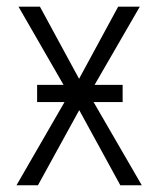

<svg xmlns="http://www.w3.org/2000/svg" viewBox="-20 -548 470 568"><path d="M342.8 -246.1H256.8L399.4 0H335.9L214.4 -222.2L92.3 0H28.8L170.9 -246.1H89.8V-296.9H168L34.7 -528.3H98.1L213.9 -314.9L329.6 -528.3H393.6L259.8 -296.9H342.8Z"/></svg>

Font: MAUL Condensed Light
Style: Light
Weight: 300
Designer: MAUL
Version: Version 2.137; 2017; ttfautohint (v1.8.3)